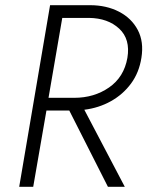

<svg xmlns="http://www.w3.org/2000/svg" viewBox="-20 -720 568 740"><path d="M173 -700H202H327Q390 -700 438.5 -675Q487 -650 511 -604.5Q535 -559 525 -497Q516 -440 485 -398Q454 -356 407.5 -330Q361 -304 305 -297L461 0H396L247 -294H159L108 0H54ZM323 -651H220L167 -343H266Q343 -343 400.5 -383Q458 -423 471 -497Q483 -569 439.5 -609.5Q396 -650 323 -651Z"/></svg>

Font: Jost* Light
Style: Italic
Weight: 300
Italic angle: -10°
Version: Version 3.7